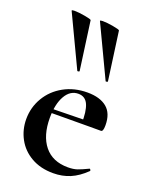

<svg xmlns="http://www.w3.org/2000/svg" viewBox="-140 -806 698 892"><g transform="rotate(20 209.0 -359.5)"><path d="M32 -182Q32 -240 61 -289Q90 -338 141.5 -366.5Q193 -395 258 -395Q320 -395 354 -367Q388 -339 388 -280Q388 -249 377 -249H281Q283 -310 269 -342.5Q255 -375 220 -375Q180 -375 156.5 -334Q133 -293 133 -225Q133 -137 173.5 -87Q214 -37 290 -37Q317 -37 336 -43.5Q355 -50 386 -65L388 -66Q390 -66 392.5 -62Q395 -58 393 -56Q356 -20 318 -4Q280 12 235 12Q172 12 126 -14.5Q80 -41 56 -85.5Q32 -130 32 -182ZM97 -267 316 -271V-249L98 -248ZM211 -731Q232 -731 263 -725.5Q294 -720 296 -716L329 -476Q330 -474 324.5 -472.5Q319 -471 318 -474L198 -727Q197 -731 211 -731ZM71 -731Q92 -731 123 -725.5Q154 -720 156 -716L189 -476Q190 -474 184.5 -472.5Q179 -471 178 -474L58 -727Q57 -731 71 -731Z"/></g></svg>

Font: Cormorant Garamond
Style: Bold
Weight: 700
Designer: Christian Thalmann (Catharsis Fonts)
Foundry: Catharsis Fonts
Version: Version 4.000